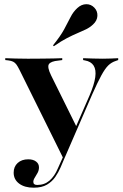

<svg xmlns="http://www.w3.org/2000/svg" viewBox="-20 -692 582 905"><path d="M278.2 54 71.8 -362.9Q63.7 -379 57.3 -387.9Q50.8 -396.8 41.9 -401.2Q33.1 -405.6 19.4 -407.3L4.8 -408.9V-417.7Q25.8 -416.9 52.8 -416.1Q79.8 -415.3 108.1 -415.3H112.1H118.5Q150.8 -415.3 179.8 -415.7Q208.9 -416.1 233.1 -416.5Q257.3 -416.9 273.4 -417.7V-408.9L255.6 -406.5Q219.4 -403.2 210.5 -389.5Q201.6 -375.8 221 -336.3L341.1 -93.5L333.1 -83.9L402.4 -242.7Q424.2 -293.5 429 -328.2Q433.9 -362.9 421.4 -382.7Q408.9 -402.4 379.8 -407.3L371.8 -408.9V-417.7Q398.4 -416.9 419.4 -416.1Q440.3 -415.3 464.5 -415.3Q485.5 -415.3 502 -416.1Q518.5 -416.9 537.1 -417.7V-408.9L525.8 -404.8Q505.6 -398.4 490.3 -383.5Q475 -368.5 457.7 -336.7Q440.3 -304.8 414.5 -246.8L283.9 54ZM138.7 192.7Q96 192.7 70.2 173.4Q44.4 154 44.4 121.8Q44.4 93.5 63.3 76.2Q82.3 58.9 112.9 58.9Q136.3 58.9 150 69.4Q163.7 79.8 163.7 96.8Q163.7 110.5 157.3 122.6Q150.8 134.7 144 145.2Q137.1 155.6 137.1 165.3Q137.1 179.8 155.6 179.8Q189.5 179.8 213.3 159.3Q237.1 138.7 252.4 102.4L284.7 30.6L292.7 33.1L265.3 97.6Q255.6 120.2 240.7 141.9Q225.8 163.7 201.6 178.2Q177.4 192.7 138.7 192.7ZM233.9 -474.2 229.8 -478.2Q264.5 -521 282.3 -553.6Q300 -586.3 312.5 -611.3Q325 -636.3 344.4 -654Q363.7 -671.8 386.3 -672.2Q408.9 -672.6 425 -655.6Q440.3 -639.5 439.1 -616.9Q437.9 -594.4 418.5 -576.6Q404 -562.9 385.9 -554Q367.7 -545.2 345.6 -535.9Q323.4 -526.6 296 -512.5Q268.5 -498.4 233.9 -474.2Z"/></svg>

Font: Playfair 144pt SemiExpanded ExtraBold
Style: Regular
Weight: 800
Width: 6
Designer: Claus Eggers Sørensen
Foundry: Claus Eggers Sørensen
Version: Version 2.203